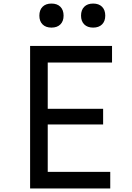

<svg xmlns="http://www.w3.org/2000/svg" viewBox="-20 -1058 740 1078"><path d="M149 0V-800H609V-707H248V-447H559V-359H248V-93H599V0ZM269 -903Q237 -903 219 -921Q201 -939 201 -970Q201 -1002 219 -1020Q237 -1038 269 -1038Q301 -1038 319 -1020Q337 -1002 337 -970Q337 -939 319 -921Q301 -903 269 -903ZM503 -903Q471 -903 453 -921Q435 -939 435 -970Q435 -1002 453 -1020Q471 -1038 503 -1038Q535 -1038 553 -1020Q571 -1002 571 -970Q571 -939 553 -921Q535 -903 503 -903Z"/></svg>

Font: Martian Mono Light
Style: Regular
Weight: 300
Monospace: yes
Designer: Roman Shamin
Foundry: Evil Martians
Version: Version 1.000; ttfautohint (v1.8.4.7-5d5b)